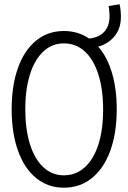

<svg xmlns="http://www.w3.org/2000/svg" viewBox="-20 -873 602 901"><path d="M34.7 -360.4Q34.7 -471.7 64.5 -554.7Q94.2 -637.7 149.7 -682.6Q205.1 -727.5 279.8 -727.5Q346.2 -727.5 397.9 -692.4Q443.4 -696.3 468.8 -723.4Q494.1 -750.5 494.1 -797.9Q494.1 -807.6 492.9 -821Q491.7 -834.5 490.2 -844.7L541 -853Q543.9 -842.8 545.7 -825.7Q547.4 -808.6 547.4 -793.9Q547.4 -739.7 517.8 -703.4Q488.3 -667 440.9 -654.3Q482.9 -606.4 505.4 -531.2Q527.8 -456.1 527.8 -360.4Q527.8 -249 497.6 -165.8Q467.3 -82.5 411.4 -37.4Q355.5 7.8 279.8 7.8Q205.1 7.8 149.7 -37.4Q94.2 -82.5 64.5 -165.8Q34.7 -249 34.7 -360.4ZM463.9 -358.4Q463.9 -453.1 441.7 -523.4Q419.4 -593.8 377.9 -631.6Q336.4 -669.4 279.8 -669.4Q224.1 -669.4 183.1 -631.1Q142.1 -592.8 120.4 -522.9Q98.6 -453.1 98.6 -360.4Q98.6 -267.1 120.4 -197Q142.1 -127 183.1 -88.6Q224.1 -50.3 279.8 -50.3Q336.4 -50.3 377.9 -87.9Q419.4 -125.5 441.7 -194.8Q463.9 -264.2 463.9 -358.4Z"/></svg>

Font: Reddit Mono Light
Style: Regular
Weight: 300
Monospace: yes
Designer: Stephen Hutchings
Foundry: Reddit
Version: Version 1.011